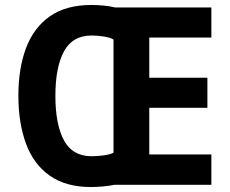

<svg xmlns="http://www.w3.org/2000/svg" viewBox="-20 -744 926 773"><path d="M348 -724Q372 -724 398 -721.5Q424 -719 443 -714H831V-593H581V-431H815V-310H581V-122H831V0H441Q422 4 396 6.5Q370 9 346 9Q245 9 180 -37Q115 -83 84.5 -166Q54 -249 54 -359Q54 -469 85 -551Q116 -633 181 -678.5Q246 -724 348 -724ZM349 -601Q272 -601 237.5 -537Q203 -473 203 -358Q203 -243 237.5 -179Q272 -115 349 -115Q372 -115 397.5 -118.5Q423 -122 437 -129V-585Q423 -593 398 -597Q373 -601 349 -601Z"/></svg>

Font: Noto Sans Gurmukhi UI SemiCondensed
Style: Bold
Weight: 700
Width: 4
Designer: Jelle Bosma - Monotype Design Team
Foundry: Monotype Imaging Inc.
Version: Version 2.004; ttfautohint (v1.8.4.7-5d5b)